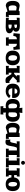

<svg xmlns="http://www.w3.org/2000/svg" viewBox="3630 -4504 1115 8414"><g transform="rotate(90 4187.0 -297.5)"><path d="M20 -299.8Q20 -448.7 75.9 -525.4Q131.8 -602.1 238.8 -602.1L439.9 -560.1L480 -600.1L640.1 -603V-120.1Q659.7 -120.1 695.8 -127L722.2 -132.8L720.2 2L520 -1L480 -69.8L238.8 4.9Q132.3 4.9 76.2 -73.2Q20 -151.4 20 -299.8ZM214.8 -299.8Q214.8 -118.2 319.8 -118.2L439.9 -138.2V-449.2L319.8 -469.2Q266.6 -469.2 240.7 -430.4Q214.8 -391.6 214.8 -299.8Z M757.8 -130.9 783.7 -125Q819.8 -118.2 859.9 -118.2V-481.9Q819.8 -481.9 783.7 -475.1L757.8 -469.2L759.8 -600.1L1119.6 -609.9Q1242.2 -609.9 1305.9 -566.2Q1369.6 -522.5 1369.6 -435.1Q1369.6 -356 1282.7 -316.9Q1355.5 -295.4 1397.7 -251.7Q1439.9 -208 1439.9 -154.8Q1439.9 -76.2 1372.8 -33.2Q1305.7 9.8 1179.7 9.8L759.8 0ZM1059.6 -113.8 1099.6 -112.8Q1168 -112.8 1203.9 -129.2Q1239.7 -145.5 1239.7 -176.8Q1239.7 -209.5 1202.6 -230.7Q1165.5 -252 1099.6 -252L1059.6 -251ZM1059.6 -369.1 1085 -368.2Q1146 -368.2 1178 -383.5Q1210 -398.9 1210 -428.2Q1210 -460.4 1177 -473.6Q1144 -486.8 1074.7 -486.8L1059.6 -485.8Z M1434.6 -334 1459.5 -609.9Q1659.7 -600.1 1739.7 -600.1H1861.3Q1897 -600.1 1967 -602.5Q2037.1 -605 2089.4 -607.4L2141.6 -609.9L2166.5 -334L2046.4 -323.2Q2042.5 -369.6 2030.8 -401.1Q2019 -432.6 1999.5 -449.5Q1980 -466.3 1956.5 -473.1Q1933.1 -480 1900.4 -480V-120.1Q1928.2 -120.1 1959.5 -126L1983.4 -129.9L1978.5 1L1800.3 -2L1622.6 1L1617.7 -129.9L1641.6 -126Q1672.9 -120.1 1700.7 -120.1V-480Q1668 -480 1644.5 -473.1Q1621.1 -466.3 1601.6 -449.5Q1582 -432.6 1570.3 -401.1Q1558.6 -369.6 1554.7 -323.2Z M2281 -69.3Q2199.2 -148.4 2199.2 -299.8Q2199.2 -451.2 2281 -530.5Q2362.8 -609.9 2519 -609.9Q2675.3 -609.9 2757.3 -530.5Q2839.4 -451.2 2839.4 -299.8Q2839.4 -148.4 2757.3 -69.3Q2675.3 9.8 2519 9.8Q2362.8 9.8 2281 -69.3ZM2399.4 -299.8Q2399.4 -207 2435.1 -158.4Q2470.7 -109.9 2539.1 -109.9Q2587.9 -109.9 2613.5 -158.4Q2639.2 -207 2639.2 -299.8Q2639.2 -392.6 2603.3 -441.4Q2567.4 -490.2 2499 -490.2Q2450.2 -490.2 2424.8 -441.7Q2399.4 -393.1 2399.4 -299.8Z M2865.7 -129.9 2889.6 -126Q2920.9 -120.1 2967.8 -120.1V-480Q2920.9 -480 2889.6 -474.1L2865.7 -470.2L2867.7 -601.1L3067.9 -598.1L3177.7 -601.1Q3177.7 -580.6 3172.6 -540.3Q3167.5 -500 3167.5 -480V-359.9H3217.8L3337.9 -480Q3315.9 -480 3275.9 -474.1L3277.8 -601.1L3447.8 -599.1L3587.9 -601.1L3589.8 -472.2L3565.4 -475.1Q3522.5 -480 3507.8 -480L3337.9 -310.1L3515.6 -171.9Q3544.9 -148.9 3567.9 -148.9Q3578.1 -148.9 3614.7 -160.2L3617.7 0Q3567.4 19 3506.8 19Q3457 19 3416.3 2.9Q3375.5 -13.2 3352.5 -47.9L3230.5 -240.2H3167.5V-120.1Q3180.7 -120.1 3220.7 -123L3244.6 -125L3250.5 1L3067.9 -2L2867.7 1Z M3977.5 -609.9Q4064.5 -609.9 4131.1 -580.1Q4197.8 -550.3 4236.1 -490.5Q4274.4 -430.7 4274.4 -348.1Q4274.4 -310.1 4266.6 -270L3848.6 -279.8Q3853 -197.3 3893.6 -153.6Q3934.1 -109.9 4007.3 -109.9Q4107.9 -109.9 4175.3 -203.1L4279.3 -142.1Q4231 -73.2 4156.7 -31.7Q4082.5 9.8 3987.3 9.8Q3821.3 9.8 3734.4 -69.3Q3647.5 -148.4 3647.5 -299.8Q3647.5 -451.2 3732.2 -530.5Q3816.9 -609.9 3977.5 -609.9ZM3855.5 -379.9H4081.5Q4082.5 -387.7 4082.5 -401.9Q4082.5 -432.6 4074.2 -452.9Q4065.9 -473.1 4050.3 -482.9Q4034.7 -492.7 4017.8 -496.3Q4001 -500 3977.5 -500Q3930.2 -500 3898.9 -468.8Q3867.7 -437.5 3855.5 -379.9Z M4607.4 -609.9Q4668.9 -609.9 4717.3 -585L4716.3 -600.1Q4715.3 -618.2 4708.3 -658.7Q4701.2 -699.2 4701.2 -721.2L4816.4 -717.8L4931.2 -721.2Q4931.2 -699.2 4924.3 -658.7Q4917.5 -618.2 4916.5 -600.1L4915.5 -585Q4963.9 -609.9 5025.4 -609.9Q5166.5 -609.9 5241 -530.5Q5315.4 -451.2 5315.4 -299.8Q5315.4 -148.4 5238.5 -69.3Q5161.6 9.8 5015.1 9.8Q4962.9 9.8 4912.6 -3.9L4916.5 119.1Q4941.9 119.1 4975.6 112.8L4999.5 108.9L4994.1 240.2L4816.4 236.8L4638.2 240.2L4633.3 108.9L4657.2 112.8Q4690.9 119.1 4716.3 119.1L4720.2 -3.9Q4669.9 9.8 4617.2 9.8Q4470.7 9.8 4394 -69.3Q4317.4 -148.4 4317.4 -299.8Q4317.4 -451.2 4391.8 -530.5Q4466.3 -609.9 4607.4 -609.9ZM4517.6 -299.8Q4517.6 -206.5 4548.1 -158.2Q4578.6 -109.9 4637.2 -109.9Q4686 -109.9 4725.6 -130.9L4728.5 -220.2V-299.8L4725.6 -377.9Q4723.1 -437 4697.5 -463.6Q4671.9 -490.2 4607.4 -490.2Q4564 -490.2 4540.8 -441.4Q4517.6 -392.6 4517.6 -299.8ZM4904.3 -220.2 4907.2 -130.9Q4946.8 -109.9 4995.6 -109.9Q5054.2 -109.9 5084.7 -158.2Q5115.2 -206.5 5115.2 -299.8Q5115.2 -392.6 5092 -441.4Q5068.8 -490.2 5025.4 -490.2Q4960.9 -490.2 4935.3 -463.6Q4909.7 -437 4907.2 -377.9L4904.3 -299.8Z M5364.7 -299.8Q5364.7 -448.7 5420.7 -525.4Q5476.6 -602.1 5583.5 -602.1L5784.7 -560.1L5824.7 -600.1L5984.9 -603V-120.1Q6004.4 -120.1 6040.5 -127L6066.9 -132.8L6064.9 2L5864.7 -1L5824.7 -69.8L5583.5 4.9Q5477.1 4.9 5420.9 -73.2Q5364.7 -151.4 5364.7 -299.8ZM5559.6 -299.8Q5559.6 -118.2 5664.6 -118.2L5784.7 -138.2V-449.2L5664.6 -469.2Q5611.3 -469.2 5585.4 -430.4Q5559.6 -391.6 5559.6 -299.8Z M6098.6 0 6101.6 -200.2Q6106.4 -198.7 6116.2 -195.1Q6126 -191.4 6131.3 -189.7Q6136.7 -188 6144.3 -186.5Q6151.9 -185.1 6157.7 -185.1Q6182.1 -185.1 6204.6 -209Q6220.2 -226.1 6231.7 -279.3Q6243.2 -332.5 6255.1 -392.6Q6267.1 -452.6 6282.7 -480Q6226.1 -480 6196.3 -474.1L6172.4 -470.2L6174.3 -601.1L6504.4 -598.1L6874.5 -601.1L6876.5 -470.2L6852.5 -474.1Q6821.3 -480 6774.4 -480V-120.1Q6821.3 -120.1 6852.5 -126L6876.5 -129.9L6874.5 1L6654.3 -2L6494.6 1L6498.5 -126L6522.5 -123Q6543.5 -120.1 6574.7 -120.1V-480Q6573.2 -480 6534.2 -481Q6495.1 -481.9 6473.6 -481.9Q6451.7 -481.9 6434.6 -445.8Q6417.5 -409.7 6406.2 -353.5Q6395 -297.4 6385.5 -238.8Q6376 -180.2 6363.5 -125.7Q6351.1 -71.3 6337.4 -47.9Q6296.9 20 6203.6 20Q6153.3 20 6098.6 0Z M6912.1 -129.9 6936 -126Q6967.3 -120.1 7014.2 -120.1V-480Q6967.3 -480 6936 -474.1L6912.1 -470.2L6914.1 -601.1L7094.2 -598.1L7224.1 -601.1Q7224.1 -589.4 7219 -545.4Q7213.9 -501.5 7213.9 -480V-120.1Q7260.7 -120.1 7292 -126L7315.9 -129.9L7314 1L7114.3 -2L6914.1 1ZM7028.8 -750Q7028.8 -788.1 7054.9 -811.5Q7081.1 -835 7114.3 -835Q7152.3 -835 7175.8 -809.1Q7199.2 -783.2 7199.2 -750Q7199.2 -711.9 7173.3 -688.5Q7147.5 -665 7114.3 -665Q7076.2 -665 7052.5 -691.2Q7028.8 -717.3 7028.8 -750Z M7352.1 -129.9 7376 -126Q7407.2 -120.1 7454.1 -120.1V-480Q7407.2 -480 7376 -474.1L7352.1 -470.2L7354 -601.1L7554.2 -598.1L7718.8 -601.1L7710.9 -473.1L7687 -476.1Q7680.2 -477.1 7675.5 -477.8Q7670.9 -478.5 7669.2 -478.8Q7667.5 -479 7665.8 -479.5Q7664.1 -480 7661.6 -480Q7659.2 -480 7653.8 -480V-359.9Q7673.8 -358.9 7699.2 -358.9Q7731 -358.9 7756.8 -359.9Q7772 -482.4 7847.7 -546.1Q7923.3 -609.9 8054.2 -609.9Q8200.2 -609.9 8277.1 -530.5Q8354 -451.2 8354 -299.8Q8354 -148.4 8277.3 -69.3Q8200.7 9.8 8054.2 9.8Q7923.3 9.8 7847.7 -54Q7772 -117.7 7756.8 -240.2Q7731 -241.2 7699.2 -241.2Q7673.8 -241.2 7653.8 -240.2V-120.1Q7660.2 -120.1 7663.1 -120.4Q7666 -120.6 7667 -120.8Q7668 -121.1 7672.9 -122.1Q7677.7 -123 7686 -124L7710 -127L7718.8 1L7554.2 -2L7354 1ZM8074.2 -109.9Q8113.3 -109.9 8133.5 -158.4Q8153.8 -207 8153.8 -299.8Q8153.8 -393.1 8123.3 -441.7Q8092.8 -490.2 8034.2 -490.2Q7995.1 -490.2 7974.6 -441.4Q7954.1 -392.6 7954.1 -299.8Q7954.1 -207 7984.9 -158.4Q8015.6 -109.9 8074.2 -109.9Z"/></g></svg>

Font: Zantroke
Style: Regular
Weight: 500
Foundry: gluk
Version: Version 0.36